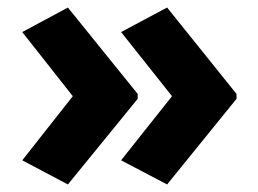

<svg xmlns="http://www.w3.org/2000/svg" viewBox="-20 -532 685 509"><path d="M607 -270 423 -43 301 -107 436 -277 301 -447 423 -512 607 -283ZM345 -270 160 -43 39 -107 173 -277 39 -447 160 -512 345 -283Z"/></svg>

Font: Noto Sans Cham ExtraBold
Style: Regular
Weight: 800
Version: Version 2.002